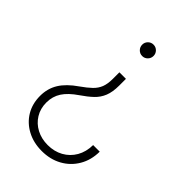

<svg xmlns="http://www.w3.org/2000/svg" viewBox="-220 -633 924 924"><g transform="rotate(45 242.0 -170.5)"><path d="M285.2 -331.1V-285.6Q285.2 -241.2 273.4 -212.2Q261.7 -183.1 238.8 -161.4Q215.8 -139.6 182.1 -116.7Q136.7 -85.9 115.7 -53.5Q94.7 -21 94.7 20Q94.7 61.5 114.3 93.3Q133.8 125 167.7 142.8Q201.7 160.6 244.1 160.6Q288.1 160.6 323 141.4Q357.9 122.1 378.2 87.2Q398.4 52.2 398.9 5.9H443.8Q443.4 63.5 417.2 107.7Q391.1 151.9 346.2 176.5Q301.3 201.2 244.1 201.2Q188 201.2 144 177.7Q100.1 154.3 75.4 113.3Q50.8 72.3 50.8 19Q50.8 -31.2 75.2 -70.8Q99.6 -110.4 152.8 -147Q184.1 -168.9 203.4 -187.5Q222.7 -206.1 231.7 -229Q240.7 -252 240.7 -286.6V-331.1ZM262.7 -541.5Q278.8 -541.5 290 -530.3Q301.3 -519 301.3 -502.9Q301.3 -486.8 290 -475.3Q278.8 -463.9 262.7 -463.9Q246.6 -463.9 235.4 -475.3Q224.1 -486.8 224.1 -502.9Q224.1 -519 235.4 -530.3Q246.6 -541.5 262.7 -541.5Z"/></g></svg>

Font: Inter 20pt ExtraLight
Style: Regular
Weight: 250
Version: Version 4.001;git-66647c0bb